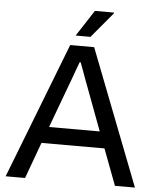

<svg xmlns="http://www.w3.org/2000/svg" viewBox="-58 -917 783 966"><g transform="rotate(5 333.5 -434.0)"><path d="M7 0 273 -686H394L660 0H559L490 -183H172L105 0ZM203 -266H459L379 -480Q373 -495 367.5 -510.5Q362 -526 356 -542Q350 -558 344.5 -573.5Q339 -589 333 -604H328Q322 -589 316.5 -573.5Q311 -558 305.5 -543Q300 -528 294.5 -512.5Q289 -497 283 -482ZM296 -736 382 -868H478L479 -865L371 -736Z"/></g></svg>

Font: Archivo VF Beta
Style: Regular
Weight: 400
Designer: Hector Gatti
Foundry: Omnibus-Type
Version: Version 1.002